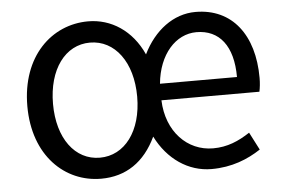

<svg xmlns="http://www.w3.org/2000/svg" viewBox="-45 -618 1026 693"><g transform="rotate(-5 468.5 -272.0)"><path d="M295 13C385 13 453 -33 495 -122C537 -38 611 13 695 13C769 13 827 -11 874 -42L841 -106C800 -79 759 -61 707 -61C614 -61 540 -136 536 -250H891C894 -264 896 -281 896 -300C896 -455 819 -557 686 -557C606 -557 536 -504 495 -420C455 -509 380 -557 297 -557C165 -557 52 -452 52 -271C52 -91 164 13 295 13ZM297 -63C207 -63 145 -146 145 -271C145 -396 207 -480 297 -480C387 -480 450 -396 450 -271C450 -146 387 -63 297 -63ZM536 -310C546 -416 608 -484 683 -484C766 -484 815 -423 815 -310Z"/></g></svg>

Font: Noto Sans CJK SC
Style: Regular
Weight: 400
Designer: Ryoko NISHIZUKA 西塚涼子 (kana, bopomofo & ideographs); Paul D. Hunt (Latin, Greek & Cyrillic); Sandoll Communications 산돌커뮤니
Foundry: Adobe
Version: Version 2.004;hotconv 1.0.118;makeotfexe 2.5.65603